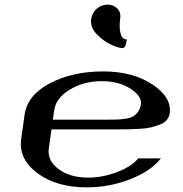

<svg xmlns="http://www.w3.org/2000/svg" viewBox="-20 -808 790 828"><path d="M711.9 -318.4Q709 -301.8 698.2 -289.6Q687.5 -277.3 667.5 -270Q647.5 -262.7 629.4 -258.3Q611.3 -253.9 582 -252.4Q552.7 -251 536.1 -250.5Q519.5 -250 491.2 -250H202.1L190.4 -167Q183.6 -115.2 232.9 -78.6Q282.2 -42 360.4 -42Q421.9 -42 484.9 -65.9Q547.9 -89.8 576.2 -125H673.8Q629.9 -69.3 540.5 -34.7Q451.2 0 354.5 0Q223.6 0 141.6 -61Q59.6 -122.1 71.3 -208L85.9 -312.5Q97.7 -397.5 194.8 -448.7Q292 -500 424.8 -500Q552.7 -500 637.2 -443.8Q721.7 -387.7 711.9 -318.4ZM587.9 -359.4Q591.8 -393.6 542 -425.8Q492.2 -458 418.9 -458Q340.8 -458 280.8 -421.4Q220.7 -384.8 213.9 -333L208 -292H440.4Q470.7 -292 485.8 -292.5Q501 -293 522.5 -296.4Q543.9 -299.8 555.2 -306.6Q566.4 -313.5 575.7 -326.7Q585 -339.8 587.9 -359.4ZM498 -725.6Q494.1 -691.4 498.5 -670.4Q502.9 -649.4 510.7 -643.6Q518.6 -637.7 527.3 -637.7Q526.4 -635.7 525.4 -629.4Q524.4 -623 523.4 -619.1Q522.5 -615.2 520.5 -610.4Q518.6 -605.5 515.1 -603Q511.7 -600.6 506.8 -600.6Q493.2 -600.6 461.4 -614.3Q429.7 -627.9 398.9 -658.7Q368.2 -689.5 373 -725.6Q377.9 -754.9 398.4 -771.5Q418.9 -788.1 444.3 -788.1Q468.8 -788.1 485.8 -771.5Q502.9 -754.9 498 -725.6Z"/></svg>

Font: okolaks
Style: BoldItalic
Weight: 600
Width: 8
Italic angle: -8°
Version: Version 000.6.0